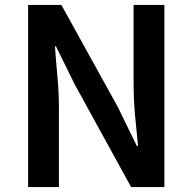

<svg xmlns="http://www.w3.org/2000/svg" viewBox="-20 -759 782 779"><path d="M94 0V-739H229L458 -325L535 -167H540Q534 -224 528 -290.5Q522 -357 522 -419V-739H647V0H512L284 -415L207 -571H203Q207 -513 213 -448.5Q219 -384 219 -322V0Z"/></svg>

Font: Noto Sans KR SemiBold
Style: Regular
Weight: 600
Designer: Ryoko NISHIZUKA  (kana, bopomofo & ideographs); Paul D. Hunt (Latin, Greek & Cyrillic); Sandoll Communications , Soo-you
Foundry: Adobe
Version: Version 2.004-H2;hotconv 1.0.118;makeotfexe 2.5.65603